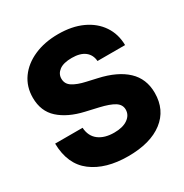

<svg xmlns="http://www.w3.org/2000/svg" viewBox="-172 -872 975 1018"><g transform="rotate(-30 316.0 -363.5)"><path d="M323.7 9.8Q186.5 9.8 104.2 -52.5Q22 -114.7 20 -242.2H188Q191.4 -189.5 227.1 -162.6Q262.7 -135.7 321.3 -135.7Q374.5 -135.7 404.5 -157Q434.6 -178.2 434.6 -211.9Q434.6 -242.2 406 -260.3Q377.4 -278.3 317.9 -292L241.2 -309.6Q147.5 -331.1 93.3 -379.9Q39.1 -428.7 39.1 -511.7Q39.1 -579.1 75.4 -629.9Q111.8 -680.7 176.3 -709Q240.7 -737.3 323.7 -737.3Q408.2 -737.3 470.5 -708.5Q532.7 -679.7 567.1 -628.4Q601.6 -577.1 602.5 -509.3H433.6Q430.7 -548.3 402.6 -570.1Q374.5 -591.8 323.2 -591.8Q272 -591.8 246.3 -572.5Q220.7 -553.2 220.7 -523.4Q220.7 -490.7 249.3 -472.7Q277.8 -454.6 327.1 -443.8L389.2 -429.7Q497.1 -405.8 554.7 -351.8Q612.3 -297.9 612.3 -211.4Q612.3 -107.4 535.9 -48.8Q459.5 9.8 323.7 9.8Z"/></g></svg>

Font: Inter Tight ExtraBold
Style: Regular
Weight: 800
Designer: Rasmus Andersson
Foundry: rsms
Version: Version 3.004; ttfautohint (v1.8.4.7-5d5b)